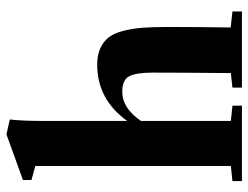

<svg xmlns="http://www.w3.org/2000/svg" viewBox="-107 -659 766 592"><g transform="rotate(-90 276.0 -363.0)"><path d="M13.7 0V-29.3L60.1 -34.2V-637.2L17.1 -648.9V-675.3L157.7 -726.1L203.6 -715.8Q199.2 -676.8 199.2 -622.6V-354Q265.6 -446.3 372.6 -446.3Q401.9 -446.3 422.6 -437Q443.4 -427.7 456.3 -411.4Q469.2 -395 476.6 -366.9Q483.9 -338.9 486.3 -307.6Q488.8 -276.4 488.8 -231Q488.8 -132.8 487.3 -34.7L536.6 -29.3V0H301.8V-29.3L346.7 -34.2Q348.1 -196.8 348.1 -274.9Q348.1 -326.7 336.7 -347.9Q325.2 -369.1 288.6 -369.1Q238.8 -369.1 199.2 -311.5V-34.2L246.1 -29.3V0Z"/></g></svg>

Font: Elstob Grade
Style: Regular
Weight: 400
Designer: Peter S. Baker
Version: Version 1.015